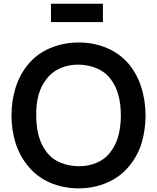

<svg xmlns="http://www.w3.org/2000/svg" viewBox="-20 -993 841 1028"><path d="M531 -973V-875H253V-973ZM128 -106.5Q84 -161 62.8 -229.2Q41.5 -297.5 41.5 -375Q41.5 -452.5 62.8 -521.5Q84 -590.5 128 -645Q174.5 -703.5 246.5 -734.5Q319 -765.5 401 -765.5Q484 -765.5 554.8 -734.8Q625.5 -704 674 -645Q757 -540.5 759.5 -375Q758.5 -295 738.5 -228.2Q718.5 -161.5 674 -106.5Q625.5 -46 553 -15Q482.5 15.5 401 15.5Q319 15.5 246.5 -15.5Q175.5 -47 128 -106.5ZM574 -182.5Q627 -252.5 627 -375Q627 -498 574 -567.5Q559.5 -587.5 540.2 -602.5Q521 -617.5 498 -627.2Q475 -637 449.5 -642Q424 -647 397 -647Q345.5 -647 300.5 -626.8Q255.5 -606.5 227 -567.5Q172 -496.5 174 -375Q174 -252 227 -182.5Q256 -142 302.8 -122.5Q349.5 -103 405 -103Q455.5 -103 500.5 -123Q546 -143 574 -182.5Z"/></svg>

Font: Russisch Sans
Style: Bold
Weight: 700
Designer: Michael Sharanda (font) & Cristiano Sobral (main changes)
Foundry: Michael Sharanda
Version: Version 2.00;September 8, 2020;FontCreator 13.0.0.2681 64-bi